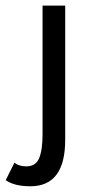

<svg xmlns="http://www.w3.org/2000/svg" viewBox="-72 -430 327 670"><path d="M34 220Q-22.5 220 -52 198.5L-21.5 137.5Q-7 150.5 20 150.5Q52.5 150.5 64.5 122.2Q76.5 94 76.5 37V-410.5H155.5V58Q155.5 220 34 220Z"/></svg>

Font: League Spartan
Style: Regular
Weight: 350
Foundry: The League of Moveable Type
Version: Version 2.002